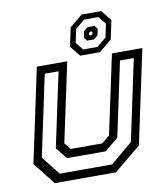

<svg xmlns="http://www.w3.org/2000/svg" viewBox="-83 -810 770 880"><g transform="rotate(-10 302.0 -370.0)"><path d="M100.5 0 19.5 -103 112.5 -540H254L175.5 -172L199.5 -141.5H346.5L383.5 -172L462 -540H603.5L510.5 -103L385.5 0ZM130.5 -38.8H374.5L477 -125.2L557 -501.8H492.8L419.2 -156.2L356.8 -103H175.8L133.2 -156.2L206.8 -501.8H142.5L62.5 -125.2ZM317 -555 278 -603.5 296.5 -690.5 356 -739.5H447.5L486 -690.5L467.5 -603.5L408.5 -555ZM335.2 -580.8H401.8L445.5 -617L458.5 -678.8L430 -714.8H363.5L319.8 -678.8L306.8 -617ZM360.2 -617.5 347.8 -633.2 354 -662.5 373 -677.8H405L417.2 -662.5L411 -633.2L392.2 -617.5ZM376.2 -639H384.8L389.5 -643.2L391.5 -651.2L388.2 -655.2H379.8L375 -651.2L373 -643.2Z"/></g></svg>

Font: Tourney Thin
Style: Italic
Weight: 100
Italic angle: -12°
Designer: Tyler Finck
Foundry: Etcetera Type Co
Version: Version 1.015